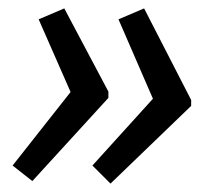

<svg xmlns="http://www.w3.org/2000/svg" viewBox="-20 -491 517 457"><path d="M243 -54 200 -97 344 -256 262 -445 323 -471 435 -253V-239ZM57 -60 10 -97 148 -272 72 -445 133 -471 238 -273V-258Z"/></svg>

Font: Noto Sans
Style: Italic
Weight: 400
Italic angle: -12°
Designer: Monotype Design Team
Foundry: Monotype Imaging Inc.
Version: Version 2.013; ttfautohint (v1.8.4.7-5d5b)